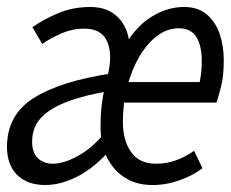

<svg xmlns="http://www.w3.org/2000/svg" viewBox="-42 -518 662 550"><path d="M88 12Q36 12 7 -17Q-22 -46 -22 -97Q-22 -189 55 -237.5Q132 -286 280 -308L275 -258Q202 -246 151.5 -227Q101 -208 75.5 -180.5Q50 -153 50 -112Q50 -81 66.5 -65Q83 -49 109 -49Q141 -49 181.5 -71.5Q222 -94 253 -132L274 -89Q228 -37 180 -12.5Q132 12 88 12ZM300 -224 305 -283H542L527 -269Q532 -289 534 -307.5Q536 -326 536 -343Q536 -387 520.5 -412Q505 -437 470 -437Q437 -437 408 -415Q379 -393 357 -355.5Q335 -318 322.5 -270Q310 -222 310 -169Q310 -116 333.5 -82.5Q357 -49 405 -49Q435 -49 461.5 -58.5Q488 -68 514 -86L538 -36Q512 -16 473.5 -2Q435 12 396 12Q356 12 327.5 -2.5Q299 -17 281 -40.5Q263 -64 254.5 -93Q246 -122 246 -151Q246 -176 247.5 -198Q249 -220 253.5 -245Q258 -270 267 -304Q281 -362 265 -399Q249 -436 199 -436Q166 -436 134.5 -422.5Q103 -409 79 -392L51 -440Q80 -461 123 -479.5Q166 -498 217 -498Q267 -498 296.5 -468Q326 -438 329 -389L318 -391Q350 -445 394.5 -471.5Q439 -498 485 -498Q525 -498 550 -477Q575 -456 587 -421.5Q599 -387 599 -346Q599 -301 591.5 -271Q584 -241 578 -224Z"/></svg>

Font: SourceCodeVF
Style: Italic
Weight: 200
Italic angle: -11°
Monospace: yes
Designer: Paul D. Hunt, Teo Tuominen
Foundry: Adobe
Version: Version 1.026;hotconv 1.1.0;makeotfexe 2.6.0